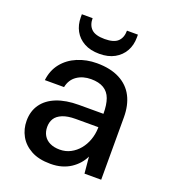

<svg xmlns="http://www.w3.org/2000/svg" viewBox="-135 -828 833 940"><g transform="rotate(20 281.0 -358.5)"><path d="M235 12Q174 12 134 -10Q94 -32 74 -68Q54 -104 54 -147Q54 -197 79.5 -233Q105 -269 153 -288Q201 -307 268 -307H396Q396 -354 385 -384.5Q374 -415 348.5 -430.5Q323 -446 282 -446Q239 -446 208.5 -425Q178 -404 170 -364H70Q76 -416 105.5 -453Q135 -490 181.5 -509.5Q228 -529 282 -529Q353 -529 401 -504Q449 -479 472.5 -433.5Q496 -388 496 -325V0H409L401 -86Q391 -65 375.5 -47.5Q360 -30 339.5 -16.5Q319 -3 293 4.5Q267 12 235 12ZM254 -69Q285 -69 310.5 -82.5Q336 -96 354.5 -118.5Q373 -141 383.5 -170Q394 -199 395 -231V-237H277Q235 -237 208.5 -226Q182 -215 170.5 -196.5Q159 -178 159 -153Q159 -128 170 -109Q181 -90 202.5 -79.5Q224 -69 254 -69ZM276 -576Q229 -576 196.5 -594Q164 -612 147 -643Q130 -674 130 -714V-729H186Q186 -693 206.5 -673Q227 -653 276 -653Q324 -653 344.5 -673Q365 -693 365 -729H422V-714Q422 -674 404.5 -643Q387 -612 354.5 -594Q322 -576 276 -576Z"/></g></svg>

Font: DM Sans 11pt Medium
Style: Regular
Weight: 500
Version: Version 4.004;gftools[0.9.30]